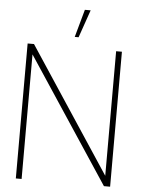

<svg xmlns="http://www.w3.org/2000/svg" viewBox="-60 -945 728 992"><g transform="rotate(5 304.5 -449.5)"><path d="M60 0V-700H93L519 -54V-700H549V0H517L90 -646V0ZM299.5 -755 339.5 -899H369.5L319.5 -755Z"/></g></svg>

Font: Urbanist Thin
Style: Regular
Weight: 100
Designer: Corey Hu
Foundry: Corey Hu
Version: Version 1.330; ttfautohint (v1.8.4.7-5d5b)